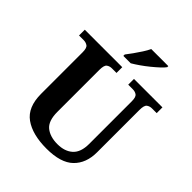

<svg xmlns="http://www.w3.org/2000/svg" viewBox="-252 -1086 1250 1250"><g transform="rotate(45 373.5 -460.5)"><path d="M387 10Q257 10 183.5 -42.5Q110 -95 110 -218V-600Q110 -640 94.5 -650.5Q79 -661 59 -661H16V-714H361V-661H319Q298 -661 283 -650Q268 -639 268 -596V-210Q268 -126 308.5 -93.5Q349 -61 417 -61Q484 -61 523 -96.5Q562 -132 562 -208V-600Q562 -640 547 -650.5Q532 -661 511 -661H469V-714H731V-661H688Q667 -661 652 -650Q637 -639 637 -596V-206Q637 -106 577.5 -48Q518 10 387 10ZM314 -784Q329 -803 347.5 -829Q366 -855 383.5 -882Q401 -909 411 -931H568V-921Q559 -908 537.5 -888Q516 -868 489 -846Q462 -824 434 -804.5Q406 -785 382 -771H314Z"/></g></svg>

Font: Noto Serif Khojki
Style: Regular
Weight: 400
Designer: Juan Bruce
Version: Version 2.002